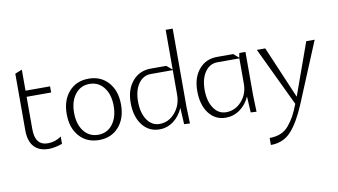

<svg xmlns="http://www.w3.org/2000/svg" viewBox="-74 -710 1900 1079"><g transform="rotate(-10 876.0 -170.0)"><path d="M47 -444 87 -460V-340H227V-305H87V-120Q87 -27 160 -27Q202 -27 237 -52V-10Q192 5 160 5Q105 5 76 -27Q47 -59 47 -120Z M334.5 -43Q292 -91 292 -170Q292 -249 334.5 -297Q377 -345 447 -345Q517 -345 559.5 -297Q602 -249 602 -170Q602 -91 559.5 -43Q517 5 447 5Q377 5 334.5 -43ZM365 -275Q334 -235 334 -170Q334 -105 365 -65Q396 -25 447 -25Q498 -25 529 -65Q560 -105 560 -170Q560 -235 529 -275Q498 -315 447 -315Q396 -315 365 -275Z M657 -170Q657 -246 697 -293Q737 -340 802 -340H890L922 -313V-540H962V-92L965 2L932 0L927 -94Q908 -49 872 -22Q836 5 792 5Q731 5 694 -43Q657 -91 657 -170ZM699 -170Q699 -105 726 -65Q753 -25 797 -25Q849 -25 885.5 -67.5Q922 -110 922 -170V-309V-310H797Q753 -310 726 -271.5Q699 -233 699 -170Z M1037 -170Q1037 -247 1076.5 -293.5Q1116 -340 1180 -340H1272L1302 -314L1307 -340H1342V-92L1345 2L1312 0L1307 -92Q1288 -48 1251.5 -21.5Q1215 5 1170 5Q1110 5 1073.5 -43Q1037 -91 1037 -170ZM1079 -170Q1079 -105 1106 -65Q1133 -25 1177 -25Q1229 -25 1265.5 -66Q1302 -107 1302 -165V-310H1177Q1133 -310 1106 -271.5Q1079 -233 1079 -170Z M1567 -4 1407 -340H1455L1582 -42L1689 -340H1737L1592 9Q1552 103 1507.5 151.5Q1463 200 1392 200V160Q1428 160 1455.5 148.5Q1483 137 1503.5 112Q1524 87 1537.5 62Q1551 37 1567 -4Z"/></g></svg>

Font: Glametrix
Style: Light
Weight: 300
Designer: gluk
Foundry: gluk
Version: Version 0.40